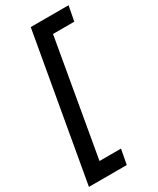

<svg xmlns="http://www.w3.org/2000/svg" viewBox="-233 -815 833 1015"><g transform="rotate(-30 183.5 -307.0)"><path d="M-10 135.5 146 -750H377L359.5 -659.5H178L238.5 -709.5L98 95L56.5 45H238L221 135.5Z"/></g></svg>

Font: Cabin SemiCondensedSemiBold
Style: Italic
Weight: 600
Width: 4
Italic angle: -10°
Designer: Pablo Impallari
Foundry: Pablo Impallari. http://www.impallari.com Igino Marini. http://www.ikern.com
Version: Version 3.001